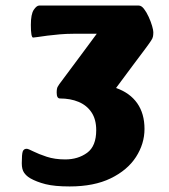

<svg xmlns="http://www.w3.org/2000/svg" viewBox="-20 -659 609 692"><path d="M231 13Q177 13 144.3 4.8Q111.6 -3.5 88.6 -16.7Q75 -24.7 66.8 -36.6Q58.5 -48.5 58.5 -70.5Q58.5 -103.5 62 -113.1Q65.5 -122.8 76.3 -122.8Q81.5 -122.8 100.1 -113.3Q118.8 -103.9 148.2 -94.1Q177.7 -84.4 214.9 -84.4Q261.2 -84.4 294 -108.3Q326.8 -132.2 326.8 -189.9Q326.8 -228.8 309.8 -254.1Q292.9 -279.4 263.3 -291.8Q233.8 -304.1 196.1 -304.1Q184.3 -304.1 184.3 -325Q184.3 -341 188.3 -346.9Q192.3 -352.7 194 -356Q241.1 -419.4 277.9 -468.7Q314.8 -518 328.7 -537.3H244Q219.3 -537.3 195.2 -535.2Q171 -533.1 150.6 -530.5Q130.3 -527.9 116.6 -525.7Q102.9 -523.6 99.4 -523.6Q91.2 -523.6 91.2 -569.1Q91.2 -608 101.6 -623.5Q112 -639 121.3 -639H479.9Q489.7 -639 498.8 -627.2Q508 -615.4 515.8 -598.3Q523.6 -581.2 528.1 -565.8Q532.6 -550.3 532.6 -543.1Q532.6 -535 531.5 -528Q530.4 -521 524.4 -512.3Q520.1 -505.3 501.9 -480.8Q483.7 -456.4 456.7 -420.5Q429.7 -384.5 398.3 -341.9Q448.3 -324.3 474.6 -286.9Q500.8 -249.4 500.8 -194.3Q500.8 -140.9 470.1 -93.2Q439.3 -45.6 379.1 -16.3Q318.9 13 231 13Z"/></svg>

Font: Briem Hand Thin
Style: Regular
Weight: 100
Designer: Gunnlaugur SE Briem, Eben Sorkin
Foundry: Sorkin Type Co.
Version: Version 1.003